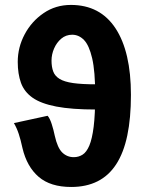

<svg xmlns="http://www.w3.org/2000/svg" viewBox="-20 -732 589 764"><path d="M263.4 12Q180.8 12 133.9 -28.3Q87 -68.6 69.5 -142.4Q62.1 -176.7 54.5 -199.4Q47 -222.2 35.4 -242.2L169.5 -271.3Q178.5 -261 185.8 -238.3Q193.1 -215.6 198 -191.6Q208.7 -143.7 227.7 -125.2Q246.8 -106.6 273.6 -106.6Q292.8 -106.6 308.5 -116.5Q324.2 -126.3 335.4 -152.6Q346.6 -179 352.7 -227.7Q358.8 -276.4 358.8 -354.6Q358.8 -448.4 346.7 -500.2Q334.6 -552 314.2 -572.9Q293.8 -593.8 267.4 -593.8Q242.3 -593.8 223.9 -578.3Q205.6 -562.9 195.3 -539.2Q185 -515.6 185 -490.8Q185 -465.3 191.9 -447.3Q198.7 -429.2 217.3 -417.9Q236 -406.5 270.8 -401.5Q305.6 -396.5 361.7 -396.5V-296.2Q265.2 -296.2 204 -308Q142.8 -319.8 109.6 -343.2Q76.5 -366.5 63.5 -402.2Q50.6 -438 50.6 -485.7Q50.6 -543.7 78.2 -595.5Q105.8 -647.3 153.6 -679.8Q201.3 -712.4 262.2 -712.4Q378.5 -712.4 439.8 -619.1Q501 -525.7 501 -354.6Q501 -261.8 486.5 -192.9Q472 -124 442.4 -78.4Q412.8 -32.8 367.9 -10.4Q323.1 12 263.4 12Z"/></svg>

Font: SourceSans3VF
Style: Regular
Weight: 200
Designer: Paul D. Hunt
Foundry: Adobe
Version: Version 3.052;hotconv 1.1.0;makeotfexe 2.6.0